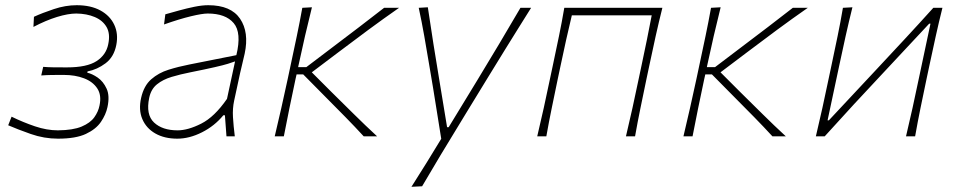

<svg xmlns="http://www.w3.org/2000/svg" viewBox="-20 -524 3683 738"><path d="M203 9Q149.5 9 98.2 -9Q47 -27 11.5 -42.5L24.5 -75.5Q68.5 -54 114.2 -38.5Q160 -23 202.5 -23Q260.5 -23.5 293.8 -37.5Q327 -51.5 342.5 -73.2Q358 -95 362.5 -118.5Q371 -158 354 -184Q337 -210 303 -223Q269 -236 225.5 -236Q198.5 -236 178.8 -235.8Q159 -235.5 138.5 -234L146 -267Q165.5 -265.5 186.8 -265.2Q208 -265 237.5 -265Q314 -265 351 -289Q388 -313 396 -354Q404.5 -394 389.8 -419.8Q375 -445.5 344.2 -458.5Q313.5 -471.5 273.5 -472Q242 -472 199 -458.8Q156 -445.5 108.5 -420.5L110.5 -459.5Q142 -474 186.8 -489Q231.5 -504 275 -504Q329 -504 366 -483.8Q403 -463.5 419.2 -428.8Q435.5 -394 427 -351Q418 -305 385.8 -280.8Q353.5 -256.5 316.5 -249.5L315.5 -244.5Q334 -240.5 355.5 -225.8Q377 -211 389.8 -183.2Q402.5 -155.5 393 -112Q387 -83.5 368 -55.5Q349 -27.5 310 -9.2Q271 9 203 9Z M661.5 9Q612 9 577 -11Q542 -31 527 -66.5Q512 -102 522.5 -148Q533 -194.5 561.2 -219.2Q589.5 -244 628 -256Q666.5 -268 707.5 -276L888.5 -312Q909.5 -398.5 878.2 -435.2Q847 -472 778.5 -472Q757.5 -472 713.8 -461.5Q670 -451 610.5 -430L615.5 -469Q639 -475.5 668.5 -483.8Q698 -492 727.5 -498Q757 -504 780.5 -504Q867.5 -504 902.8 -452Q938 -400 920.5 -318Q916 -297 909.5 -271Q903 -245 896 -211L880 -137Q873.5 -107 875.5 -73.5Q877.5 -40 882.5 0H850.5L844.5 -81H838.5Q805 -40 756.5 -15.5Q708 9 661.5 9ZM662.5 -23Q702.5 -23 753.5 -48.8Q804.5 -74.5 852.5 -144L883.5 -288Q873 -284 856 -278.8Q839 -273.5 805.2 -265.8Q771.5 -258 711.5 -246Q673.5 -238.5 640 -228.5Q606.5 -218.5 583.5 -200Q560.5 -181.5 553.5 -148Q540 -83.5 572 -53.2Q604 -23 662.5 -23Z M1036 0Q1049.5 -56.5 1061.2 -108.5Q1073 -160.5 1086 -221L1096.5 -270.5Q1109.5 -331.5 1120.8 -385Q1132 -438.5 1142 -494L1179 -496Q1165 -440 1152.5 -386Q1140 -332 1127 -271L1126 -266H1157.5L1263 -346Q1312 -383 1360.8 -420.2Q1409.5 -457.5 1456.5 -494H1514Q1453 -451.5 1395.2 -408.8Q1337.5 -366 1280.5 -323L1178.5 -246L1254.5 -170Q1297.5 -127.5 1340.8 -84.8Q1384 -42 1429.5 0H1378Q1344 -37 1308.2 -73.5Q1272.5 -110 1235.5 -147L1145.5 -238H1120L1116 -220.5Q1103 -160 1092.5 -108.2Q1082 -56.5 1071 0Z M1561.5 194Q1590.5 148 1619.5 101.8Q1648.5 55.5 1676 9.5Q1668 -39 1660.2 -89.2Q1652.5 -139.5 1644.5 -187L1629.5 -276Q1620.5 -329.5 1610.8 -385.2Q1601 -441 1589.5 -494L1624.5 -496Q1635 -424 1646 -355.2Q1657 -286.5 1669 -214L1698.5 -35H1704.5L1814.5 -215.5Q1858 -287 1899 -355.8Q1940 -424.5 1980.5 -494H2021.5Q1996 -453.5 1972.8 -416.2Q1949.5 -379 1922 -334.5Q1894.5 -290 1856.5 -228L1771.5 -89Q1713 6.5 1673.5 72.2Q1634 138 1602.5 192Z M2045 0Q2058.5 -56.5 2070 -108.8Q2081.5 -161 2094 -221L2104.5 -270.5Q2117.5 -332 2128.5 -385Q2139.5 -438 2149 -494H2526Q2512 -438 2500.2 -385Q2488.5 -332 2475.5 -270.5L2465 -221Q2452.5 -161 2441.8 -108.8Q2431 -56.5 2421 0H2386Q2399.5 -56.5 2411 -108.8Q2422.5 -161 2435 -221L2445.5 -270.5Q2457 -325.5 2466.5 -371Q2476 -416.5 2485 -465H2178Q2166.5 -416.5 2156.2 -371Q2146 -325.5 2134.5 -270.5L2124 -221Q2111.5 -161 2100.8 -108.8Q2090 -56.5 2080 0Z M2607 0Q2620.5 -56.5 2632.2 -108.5Q2644 -160.5 2657 -221L2667.5 -270.5Q2680.5 -331.5 2691.8 -385Q2703 -438.5 2713 -494L2750 -496Q2736 -440 2723.5 -386Q2711 -332 2698 -271L2697 -266H2728.5L2834 -346Q2883 -383 2931.8 -420.2Q2980.5 -457.5 3027.5 -494H3085Q3024 -451.5 2966.2 -408.8Q2908.5 -366 2851.5 -323L2749.5 -246L2825.5 -170Q2868.5 -127.5 2911.8 -84.8Q2955 -42 3000.5 0H2949Q2915 -37 2879.2 -73.5Q2843.5 -110 2806.5 -147L2716.5 -238H2691L2687 -220.5Q2674 -160 2663.5 -108.2Q2653 -56.5 2642 0Z M3116 0Q3129.5 -56.5 3141 -108.8Q3152.5 -161 3165 -221L3175.5 -270.5Q3188.5 -332 3199.5 -385Q3210.5 -438 3220 -494L3256.5 -496Q3242.5 -439.5 3230.5 -385.8Q3218.5 -332 3205.5 -270.5L3161 -61.5H3166L3345.5 -253.5Q3400.5 -312.5 3457 -373.2Q3513.5 -434 3567.5 -494H3602.5Q3588.5 -438 3576.8 -385Q3565 -332 3552 -270.5L3541.5 -221Q3529 -161 3518.2 -108.8Q3507.5 -56.5 3497.5 0H3462.5Q3476 -56.5 3487.5 -108.8Q3499 -161 3511.5 -221L3556.5 -433H3551.5L3375 -244Q3319 -184.5 3262 -122.8Q3205 -61 3150 0Z"/></svg>

Font: Commissioner Flair Thin
Style: Italic
Weight: 100
Italic angle: -12°
Designer: Kostas Bartsokas
Foundry: Kostas Bartsokas
Version: Version 1.000; ttfautohint (v1.8.3)